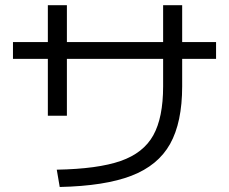

<svg xmlns="http://www.w3.org/2000/svg" viewBox="-20 -748 904 758"><path d="M624 -407.2V-515.6H244.1V-291H168.9V-515.6H31.2V-582H168.9V-727.5H244.1V-582H624V-727.5H699.2V-582H833V-515.6H699.2V-407.2Q699.2 -265.1 651.6 -179.9Q604 -94.7 499 -54.2Q394 -13.7 215.8 -9.8L204.1 -78.1Q366.2 -81.1 456.3 -112.5Q546.4 -144 585.2 -213.9Q624 -283.7 624 -407.2Z"/></svg>

Font: Pretendard GOV
Style: Regular
Weight: 400
Designer: Base glyphs from Inter by Rasmus Andersson; Hangeul glyphs from Noto Sans CJK(Source Han Sans) by Jang Soo-young and Kan
Foundry: Kil Hyung-jin
Version: Version 1.309